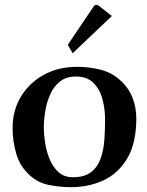

<svg xmlns="http://www.w3.org/2000/svg" viewBox="-20 -762 607 793"><path d="M104 -37Q62 -75 47 -127.5Q32 -180 32 -233Q32 -306 66.5 -363Q101 -420 161 -453Q221 -486 299 -486Q347 -486 394 -474.5Q441 -463 476 -431Q511 -400 527 -359Q543 -318 543 -274Q543 -171 506 -108.5Q469 -46 408 -17.5Q347 11 273 11Q227 11 182 2Q137 -7 104 -37ZM293 -446Q254 -446 228 -425.5Q202 -405 187.5 -372.5Q173 -340 167 -303.5Q161 -267 161 -234Q161 -209 166 -174.5Q171 -140 184 -107Q197 -74 220.5 -52Q244 -30 281 -30Q329 -30 356 -51Q383 -72 395.5 -107Q408 -142 411 -184Q414 -226 414 -268Q414 -311 403.5 -351.5Q393 -392 366.5 -419Q340 -446 293 -446ZM442 -696 280 -542 260 -577 370 -740 383 -742Z"/></svg>

Font: Aref Ruqaa Ink
Style: Bold
Weight: 700
Designer: Abdullah Aref
Version: Version 1.005